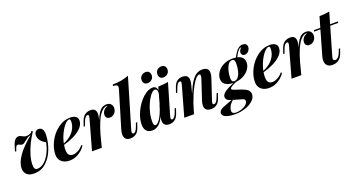

<svg xmlns="http://www.w3.org/2000/svg" viewBox="-51 -1601 4840 2598"><g transform="rotate(-20 2368.5 -302.0)"><path d="M368.7 -462.4Q368.7 -495.1 386.2 -513.2Q403.8 -531.2 433.1 -531.2Q467.3 -531.2 484.1 -504.9Q501 -478.5 501 -430.7L500.5 -416Q495.6 -314.5 457.3 -215.3Q418.9 -116.2 346.9 -51Q274.9 14.2 175.3 14.2Q100.6 14.2 67.4 -20.3Q34.2 -54.7 34.2 -106Q34.2 -270.5 302.2 -490.2Q278.8 -487.3 260.3 -475.8Q241.7 -464.4 216.8 -443.8Q195.8 -426.3 181.6 -417.7Q167.5 -409.2 152.3 -409.2Q139.2 -409.2 121.6 -419.4Q105 -428.2 95.2 -428.2Q81.5 -428.2 73 -417.5Q64.5 -406.7 56.2 -380.4L47.4 -353H28.3L50.3 -425.8Q80.1 -531.7 144.5 -531.7Q156.2 -531.7 165 -528.3Q173.8 -524.9 187.5 -517.1Q204.1 -507.8 216.6 -503.2Q229 -498.5 246.6 -498.5Q285.6 -498.5 319.3 -520L329.1 -539.1L350.1 -528.8Q301.8 -458 265.1 -381.6Q228.5 -305.2 208.5 -233.4Q188.5 -161.6 188.5 -105Q188.5 -66.9 199.2 -48.8Q210 -30.8 232.9 -30.8Q292 -30.8 341.3 -76.7Q390.6 -122.6 422.9 -191.7Q455.1 -260.7 466.8 -329.1Q423.8 -349.6 396.2 -384.5Q368.7 -419.4 368.7 -462.4Z M683.1 -211.4Q677.2 -176.3 677.2 -142.6Q677.2 -89.8 697 -67.9Q716.8 -45.9 754.4 -45.9Q785.2 -45.9 824.7 -65.7Q864.3 -85.4 900.4 -127.9L916 -120.1Q893.6 -84.5 859.1 -54Q824.7 -23.4 779.8 -4.6Q734.9 14.2 684.1 14.2Q639.2 14.2 603.5 -2Q567.9 -18.1 547.6 -50Q527.3 -82 527.3 -127Q527.3 -215.8 575.4 -310.5Q623.5 -405.3 706.5 -468Q789.6 -530.8 888.7 -530.8Q935.1 -530.8 963.9 -510.5Q992.7 -490.2 992.7 -451.7Q992.7 -394.5 946 -346.9Q899.4 -299.3 829.3 -265.6Q759.3 -231.9 683.1 -211.4ZM686.5 -230Q757.3 -261.2 796.9 -296.9Q836.9 -333.5 859.9 -379.9Q882.8 -426.3 882.8 -479Q882.8 -512.2 866.7 -512.2Q836.9 -512.2 800.3 -471.4Q763.7 -430.7 732.2 -365Q700.7 -299.3 686.5 -230Z M1491.7 -450.2Q1491.7 -422.4 1479 -398.4Q1466.3 -374.5 1444.3 -360.4Q1422.4 -346.2 1396 -346.2Q1366.7 -346.2 1350.8 -361.6Q1335 -377 1335 -405.8Q1335 -429.2 1346.2 -450Q1357.4 -470.7 1376.5 -485.4Q1395.5 -500 1418 -505.4Q1412.1 -508.8 1405.3 -508.8Q1354.5 -508.8 1302.7 -437Q1251 -365.2 1196.3 -180.7L1149.4 0H1008.8L1129.9 -432.1Q1135.3 -452.1 1135.3 -462.4Q1135.3 -481.9 1118.7 -481.9Q1100.6 -481.9 1085.2 -463.9Q1069.8 -445.8 1054.7 -403.3L1035.6 -352.1H1016.6L1043.5 -428.2Q1079.6 -530.8 1181.2 -530.8Q1258.3 -530.8 1258.3 -450.2Q1258.3 -424.8 1250.5 -391.1L1242.7 -360.4Q1267.6 -424.3 1292.5 -461.4Q1317.4 -498.5 1345.5 -514.6Q1373.5 -530.8 1409.7 -530.8Q1447.8 -530.8 1469.7 -508.1Q1491.7 -485.4 1491.7 -450.2Z M1601.1 -60.5Q1601.1 -35.2 1621.6 -35.2Q1653.8 -35.2 1682.1 -113.8L1699.7 -162.1H1718.8L1693.8 -88.9Q1674.3 -32.2 1638.7 -9Q1603 14.2 1560.5 14.2Q1515.1 14.2 1492.9 -9Q1470.7 -32.2 1470.7 -74.7Q1470.7 -106.4 1482.4 -145L1639.2 -667Q1644 -685.1 1644 -694.8Q1644 -714.8 1628.4 -723.9Q1612.8 -732.9 1576.2 -732.9L1583.5 -753.9Q1651.9 -754.4 1707 -764.6Q1762.2 -774.9 1815.4 -794.9L1605 -85Q1601.1 -71.8 1601.1 -60.5Z M1763.7 0ZM2277.3 -162.6 2252.4 -89.4Q2232.4 -32.7 2197.3 -9.3Q2162.1 14.2 2120.6 14.2Q2068.4 14.2 2046.4 -17.6Q2033.2 -37.1 2033.2 -67.9Q2033.2 -91.8 2042 -127.9Q2008.8 -52.7 1967 -19.3Q1925.3 14.2 1875 14.2Q1819.3 14.2 1791.3 -18.3Q1763.2 -50.8 1763.2 -109.4Q1763.2 -198.2 1810.8 -297.6Q1858.4 -397 1931.2 -463.9Q2003.9 -530.8 2073.7 -530.8Q2100.6 -530.8 2117.2 -514.6Q2133.8 -498.5 2136.7 -466.3L2150.9 -516.6Q2232.9 -518.1 2295.9 -530.8L2165 -85.4Q2160.2 -67.4 2160.2 -56.6Q2160.2 -35.2 2178.2 -35.2Q2212.9 -35.2 2240.7 -113.8L2258.3 -162.6ZM2126.5 -442.4Q2126.5 -466.8 2117.7 -480.5Q2108.9 -494.1 2092.8 -494.1Q2058.6 -494.1 2015.4 -432.9Q1972.2 -371.6 1941.7 -279.5Q1911.1 -187.5 1911.1 -102.1Q1911.1 -68.4 1917.7 -54Q1924.3 -39.6 1939 -39.6Q1960.4 -39.6 1987.1 -70.1Q2013.7 -100.6 2040 -158.4Q2066.4 -216.3 2086.9 -294.9L2082 -270L2125.5 -426.3Q2126.5 -437 2126.5 -442.4ZM2055.2 -760.3Q2086.4 -760.3 2103.3 -741.9Q2120.1 -723.6 2120.1 -693.4Q2120.1 -667.5 2107.9 -648.4Q2095.7 -629.4 2075.7 -619.4Q2055.7 -609.4 2033.2 -609.4Q2001.5 -609.4 1985.1 -627.4Q1968.8 -645.5 1968.8 -675.8Q1968.8 -701.7 1980.7 -720.9Q1992.7 -740.2 2012.5 -750.2Q2032.2 -760.3 2055.2 -760.3ZM2282.7 -760.3Q2314 -760.3 2330.8 -741.9Q2347.7 -723.6 2347.7 -693.4Q2347.7 -667.5 2335.4 -648.4Q2323.2 -629.4 2303.2 -619.4Q2283.2 -609.4 2260.7 -609.4Q2229 -609.4 2212.6 -627.4Q2196.3 -645.5 2196.3 -675.8Q2196.3 -701.7 2208.3 -720.9Q2220.2 -740.2 2240 -750.2Q2259.8 -760.3 2282.7 -760.3Z M2855.5 -88.9Q2820.3 14.2 2721.2 14.2Q2664.6 14.2 2642.1 -19Q2629.4 -37.6 2629.4 -65.9Q2629.4 -98.6 2645 -145L2734.9 -415Q2743.7 -442.4 2743.7 -458Q2743.7 -481 2724.6 -481Q2693.8 -481 2650.1 -417.7Q2606.4 -354.5 2562.7 -251.5Q2519 -148.4 2487.8 -35.6L2478.5 0H2337.4L2459 -432.1Q2465.3 -454.6 2465.3 -463.9Q2465.3 -481.9 2447.3 -481.9Q2429.2 -481.9 2414.6 -464.6Q2399.9 -447.3 2383.8 -403.3L2364.7 -352.1H2345.7L2372.6 -428.2Q2391.6 -482.4 2423.8 -506.6Q2456.1 -530.8 2502 -530.8Q2588.4 -530.8 2588.4 -449.2Q2588.4 -425.3 2579.6 -391.1L2547.4 -267.1Q2588.9 -369.6 2626.7 -427.2Q2664.6 -484.9 2702.9 -507.8Q2741.2 -530.8 2788.6 -530.8Q2878.9 -530.8 2878.9 -450.7Q2878.9 -419.4 2865.7 -379.9L2767.6 -85Q2761.7 -66.9 2761.7 -56.2Q2761.7 -35.2 2781.2 -35.2Q2815.4 -35.2 2843.8 -113.8L2861.8 -162.1H2880.4Z M3478.5 -606.4Q3478.5 -585.4 3467.8 -565.7Q3457 -545.9 3439 -533.4Q3420.9 -521 3399.4 -521Q3377.9 -521 3365.2 -533.9Q3352.5 -546.9 3352.5 -566.9Q3352.5 -582.5 3361.1 -599.4Q3369.6 -616.2 3386.2 -630.4Q3383.8 -632.3 3379.4 -632.3Q3369.1 -632.3 3359.4 -623.5Q3344.7 -611.8 3325.4 -583.7Q3306.2 -555.7 3291.5 -523.4Q3336.4 -513.2 3361.6 -486.6Q3386.7 -460 3386.7 -417Q3386.7 -371.6 3359.4 -328.1Q3332 -284.7 3281.5 -254.4Q3231 -224.1 3165.5 -217.3Q3117.2 -196.8 3091.6 -180.9Q3065.9 -165 3065.9 -150.4Q3065.9 -142.1 3076.7 -135.7Q3087.4 -129.4 3110.8 -122.1L3194.8 -94.2Q3247.6 -76.7 3278.1 -52.2Q3308.6 -27.8 3308.6 10.7Q3308.6 61.5 3264.6 102.8Q3220.7 144 3150.1 167.5Q3079.6 190.9 3002.9 190.9Q2945.8 190.9 2905.3 181.4Q2864.7 171.9 2844 154.5Q2823.2 137.2 2823.2 114.3Q2823.2 90.3 2840.3 73.7Q2857.4 57.1 2883.8 45.4Q2910.2 33.7 2959.5 16.1Q2986.3 6.8 3022 -6.8L3004.4 -12.2Q2977.5 -20 2960.9 -36.4Q2944.3 -52.7 2944.3 -76.2Q2944.3 -101.1 2964.1 -123Q2983.9 -145 3022 -166.3Q3060.1 -187.5 3124 -215.3Q3053.2 -216.3 3011.5 -244.4Q2969.7 -272.5 2969.7 -328.1Q2969.7 -373.5 2999.5 -420.7Q3029.3 -467.8 3087.6 -499Q3146 -530.3 3226.1 -530.3Q3252.4 -530.3 3272.9 -526.9Q3314.5 -609.4 3353 -639.2Q3382.3 -662.1 3417 -662.1Q3445.3 -662.1 3461.9 -647.9Q3478.5 -633.8 3478.5 -606.4ZM3249.5 -449.2Q3249.5 -480 3241.2 -496.1Q3232.9 -512.2 3210.4 -512.2Q3176.8 -512.2 3152.8 -476.8Q3128.9 -441.4 3116.7 -390.4Q3104.5 -339.4 3104.5 -294.9Q3104.5 -261.2 3114 -247.3Q3123.5 -233.4 3143.6 -233.4Q3178.7 -233.4 3202.6 -265.9Q3226.6 -298.3 3237.8 -347.9Q3249 -397.5 3249.5 -449.2ZM2963.4 127.4Q2963.4 150.9 2979 162.4Q2994.6 173.8 3021.5 173.8Q3061 173.8 3102.3 159.9Q3143.6 146 3170.9 121.3Q3198.2 96.7 3198.2 66.4Q3198.2 55.2 3191.2 48.3Q3184.1 41.5 3174.3 38.1Q3164.6 34.7 3139.6 27.3L3039.1 -2Q2996.6 33.7 2980 67.1Q2963.4 100.6 2963.4 127.4Z M3556.2 -211.4Q3550.3 -176.3 3550.3 -142.6Q3550.3 -89.8 3570.1 -67.9Q3589.8 -45.9 3627.4 -45.9Q3658.2 -45.9 3697.8 -65.7Q3737.3 -85.4 3773.4 -127.9L3789.1 -120.1Q3766.6 -84.5 3732.2 -54Q3697.8 -23.4 3652.8 -4.6Q3607.9 14.2 3557.1 14.2Q3512.2 14.2 3476.6 -2Q3440.9 -18.1 3420.7 -50Q3400.4 -82 3400.4 -127Q3400.4 -215.8 3448.5 -310.5Q3496.6 -405.3 3579.6 -468Q3662.6 -530.8 3761.7 -530.8Q3808.1 -530.8 3836.9 -510.5Q3865.7 -490.2 3865.7 -451.7Q3865.7 -394.5 3819.1 -346.9Q3772.5 -299.3 3702.4 -265.6Q3632.3 -231.9 3556.2 -211.4ZM3559.6 -230Q3630.4 -261.2 3669.9 -296.9Q3710 -333.5 3732.9 -379.9Q3755.9 -426.3 3755.9 -479Q3755.9 -512.2 3739.7 -512.2Q3710 -512.2 3673.3 -471.4Q3636.7 -430.7 3605.2 -365Q3573.7 -299.3 3559.6 -230Z M4364.7 -450.2Q4364.7 -422.4 4352.1 -398.4Q4339.4 -374.5 4317.4 -360.4Q4295.4 -346.2 4269 -346.2Q4239.7 -346.2 4223.9 -361.6Q4208 -377 4208 -405.8Q4208 -429.2 4219.2 -450Q4230.5 -470.7 4249.5 -485.4Q4268.6 -500 4291 -505.4Q4285.2 -508.8 4278.3 -508.8Q4227.5 -508.8 4175.8 -437Q4124 -365.2 4069.3 -180.7L4022.5 0H3881.8L4002.9 -432.1Q4008.3 -452.1 4008.3 -462.4Q4008.3 -481.9 3991.7 -481.9Q3973.6 -481.9 3958.3 -463.9Q3942.9 -445.8 3927.7 -403.3L3908.7 -352.1H3889.6L3916.5 -428.2Q3952.6 -530.8 4054.2 -530.8Q4131.3 -530.8 4131.3 -450.2Q4131.3 -424.8 4123.5 -391.1L4115.7 -360.4Q4140.6 -424.3 4165.5 -461.4Q4190.4 -498.5 4218.5 -514.6Q4246.6 -530.8 4282.7 -530.8Q4320.8 -530.8 4342.8 -508.1Q4364.7 -485.4 4364.7 -450.2Z M4497.1 -64.9Q4497.1 -35.2 4526.9 -35.2Q4548.8 -35.2 4569.3 -56.4Q4589.8 -77.6 4606 -120.6L4621.1 -162.1H4640.1L4620.1 -104Q4580.1 14.2 4469.7 14.2Q4418.9 14.2 4393.3 -12.2Q4367.7 -38.6 4367.7 -83.5Q4367.7 -111.3 4377.4 -145L4477.5 -494.1H4386.7L4391.6 -514.2H4483.4L4526.9 -666Q4612.8 -667.5 4672.4 -680.2L4624.5 -514.2H4736.8L4733.9 -494.1H4618.7L4500 -85Q4497.1 -74.2 4497.1 -64.9Z"/></g></svg>

Font: TypoPRO Playfair Display
Style: Bold Italic
Weight: 700
Italic angle: -14.9847°
Designer: Claus Eggers Sørensen
Foundry: Claus Eggers Sørensen
Version: Version 1.004;PS 001.004;hotconv 1.0.70;makeotf.lib2.5.58329